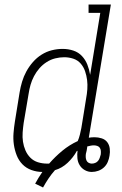

<svg xmlns="http://www.w3.org/2000/svg" viewBox="-20 -755 540 852"><path d="M171 77 136 60Q143 47 151 34Q159 21 168 8Q143 8 119.5 -0.5Q96 -9 79.5 -26Q63 -43 54 -66Q45 -89 41.5 -113.5Q38 -138 40 -164Q42 -190 46 -215L67 -345Q71 -369 78 -392.5Q85 -416 97 -438Q109 -460 126 -479.5Q143 -499 164.5 -512.5Q186 -526 210 -532Q234 -538 258 -538Q283 -538 305.5 -530.5Q328 -523 343.5 -506.5Q359 -490 367.5 -468.5Q376 -447 380 -423L425 -698H373V-735H472L374 -144Q380 -145 387 -145.5Q394 -146 400 -146Q416 -146 431.5 -141Q447 -136 456 -124Q465 -112 467 -96Q469 -80 466 -64Q464 -50 458 -36Q452 -22 441 -12Q430 -2 416 3Q402 8 387 8Q371 8 356.5 0Q342 -8 333.5 -22Q325 -36 323.5 -52.5Q322 -69 324 -86Q324 -86 323 -85.5Q322 -85 321 -85Q305 -56 280 -32.5Q255 -9 224 0Q208 18 195 37.5Q182 57 171 77ZM189 -29Q191 -29 193.5 -29Q196 -29 198 -29Q225 -60 256.5 -86Q288 -112 325 -129Q331 -143 334.5 -157.5Q338 -172 341 -187Q346 -219 351.5 -251.5Q357 -284 362 -317Q366 -338 367.5 -359Q369 -380 366.5 -400Q364 -420 357.5 -439Q351 -458 338 -473Q325 -488 305.5 -494.5Q286 -501 265 -501Q245 -501 225 -496Q205 -491 187 -479.5Q169 -468 155 -452Q141 -436 131 -417Q121 -398 115.5 -378.5Q110 -359 107 -339L85 -209Q82 -188 80.5 -167Q79 -146 82 -126Q85 -106 93 -87.5Q101 -69 115 -55Q129 -41 148.5 -35Q168 -29 189 -29ZM387 -29Q395 -29 402.5 -32Q410 -35 415 -41Q420 -47 422.5 -54.5Q425 -62 427 -69Q428 -77 427.5 -85Q427 -93 423 -99Q419 -105 411.5 -107.5Q404 -110 397 -110Q389 -110 382 -108.5Q375 -107 367 -105V-102Q366 -94 364.5 -86.5Q363 -79 361 -72Q360 -64 360.5 -56.5Q361 -49 364 -42.5Q367 -36 373.5 -32.5Q380 -29 387 -29Z"/></svg>

Font: Iosevka Curly Slab XLtObl
Style: Regular
Weight: 200
Italic angle: -9°
Monospace: yes
Designer: Belleve Invis
Foundry: Belleve Invis
Version: Version 11.1.0; ttfautohint (v1.8.3)